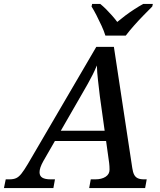

<svg xmlns="http://www.w3.org/2000/svg" viewBox="-75 -951 809 971"><path d="M-55 0 -46 -44H-27Q-7 -44 6.5 -50Q20 -56 33.5 -73Q47 -90 66 -122L412 -714H501L594 -101Q597 -80 603.5 -67.5Q610 -55 622 -49.5Q634 -44 653 -44H667L659 0H376L384 -44H407Q439 -44 459 -57Q479 -70 479 -93Q479 -101 478.5 -110.5Q478 -120 477 -127L430 -464Q425 -508 420.5 -546Q416 -584 415 -620Q405 -596 394 -574Q383 -552 369.5 -528Q356 -504 338 -473L144 -136Q134 -118 129.5 -104.5Q125 -91 125 -80Q125 -61 139 -52.5Q153 -44 181 -44H203L195 0ZM181 -238V-290H512V-238ZM458 -771Q451 -794 438.5 -821Q426 -848 413 -873.5Q400 -899 388 -918L391 -931H432Q447 -919 462 -904Q477 -889 491.5 -872.5Q506 -856 518 -840Q537 -856 559 -872.5Q581 -889 605 -904.5Q629 -920 649 -931H698L695 -918Q676 -899 651.5 -874Q627 -849 603.5 -822.5Q580 -796 561 -771Z"/></svg>

Font: ET Text
Style: Italic
Weight: 470
Italic angle: -12°
Designer: Monotype Design Team
Foundry: Monotype Imaging Inc.
Version: Version 2.009